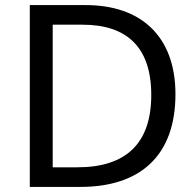

<svg xmlns="http://www.w3.org/2000/svg" viewBox="-20 -734 770 754"><path d="M669 -364C669 -593 532 -714 317 -714H97V0H296C531 0 669 -123 669 -364ZM574 -361C574 -173 477 -77 284 -77H187V-637H304C476 -637 574 -551 574 -361Z"/></svg>

Font: Noto Sans Inscriptional Parthian
Style: Regular
Weight: 400
Designer: Monotype Design Team
Foundry: Monotype Imaging Inc.
Version: Version 2.003